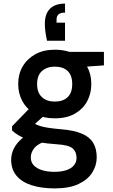

<svg xmlns="http://www.w3.org/2000/svg" viewBox="-20 -814 630 1066"><path d="M284 232Q210 232 155.5 214.5Q101 197 71.5 161.5Q42 126 42 73Q42 40 57.5 9.5Q73 -21 104 -46.5Q135 -72 184 -91L244 -34Q191 -17 171 7.5Q151 32 151 60Q151 87 168 104.5Q185 122 214 131Q243 140 282 140Q320 140 347.5 131Q375 122 390 104.5Q405 87 405 63Q405 29 383.5 10Q362 -9 295 -13Q239 -17 198.5 -24Q158 -31 129 -41.5Q100 -52 80 -64.5Q60 -77 47 -90V-113L152 -221L247 -192L122 -79L153 -139Q164 -132 174.5 -126Q185 -120 202 -114.5Q219 -109 248 -104.5Q277 -100 323 -96Q392 -90 434.5 -72Q477 -54 497 -21.5Q517 11 517 60Q517 104 492.5 143.5Q468 183 416.5 207.5Q365 232 284 232ZM284 -157Q220 -157 174.5 -182.5Q129 -208 105 -251Q81 -294 81 -348Q81 -402 105.5 -444.5Q130 -487 175.5 -512.5Q221 -538 284 -538Q350 -538 395 -512.5Q440 -487 463.5 -444.5Q487 -402 487 -348Q487 -294 463.5 -251Q440 -208 395 -182.5Q350 -157 284 -157ZM284 -250Q330 -250 355.5 -274.5Q381 -299 381 -347Q381 -396 355.5 -420Q330 -444 284 -444Q241 -444 213.5 -420Q186 -396 186 -347Q186 -299 213 -274.5Q240 -250 284 -250ZM373 -438 350 -526H557V-451ZM341 -794V-744Q317 -744 305.5 -734.5Q294 -725 294 -706V-688H341V-588H241Q235 -616 232 -638Q229 -660 229 -682Q229 -737 257.5 -765.5Q286 -794 341 -794Z"/></svg>

Font: DM Sans 9pt
Style: Semibold
Weight: 600
Designer: Colophon Foundry, Jonny Pinhorn
Foundry: Colophon Foundry
Version: Version 4.004;gftools[0.9.30]